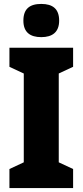

<svg xmlns="http://www.w3.org/2000/svg" viewBox="-20 -957 420 977"><path d="M190 -937C131 -937 99 -912 99 -852C99 -793 133 -768 190 -768C246 -768 281 -793 281 -852C281 -912 248 -937 190 -937ZM352 0V-97L279 -131V-583L352 -617V-714H28V-617L101 -583V-131L28 -97V0Z"/></svg>

Font: Noto Sans Georgian Condensed Black
Style: Regular
Weight: 900
Width: 3
Designer: Monotype Design Team, Akaki Razmadze
Foundry: Google LLC
Version: Version 2.005